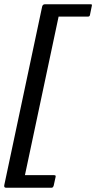

<svg xmlns="http://www.w3.org/2000/svg" viewBox="-46 -768 452 901"><path d="M206 103Q203 113 196 113H-17Q-23 113 -25 110Q-27 107 -26 101L152 -738Q155 -748 165 -748H376Q383 -748 384.5 -747Q386 -746 385 -741L376 -697Q375 -693 372.5 -691.5Q370 -690 365 -690H229L71 54H207Q212 54 214 55.5Q216 57 215 62Z"/></svg>

Font: Glory Medium
Style: Italic
Weight: 500
Italic angle: -12°
Version: Version 1.011